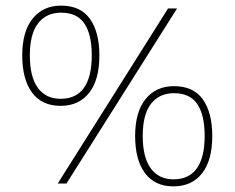

<svg xmlns="http://www.w3.org/2000/svg" viewBox="-20 -652 833 682"><path d="M195 -276Q129 -276 94 -323Q59 -370 59 -455Q59 -540 96 -586Q133 -632 197 -632Q266 -632 299.5 -585Q333 -538 333 -455Q333 -368 296.5 -322Q260 -276 195 -276ZM609 -622 216 0H185L577 -622ZM195 -301Q251 -301 278.5 -340.5Q306 -380 306 -455Q306 -529 280 -568Q254 -607 197 -607Q145 -607 115.5 -569.5Q86 -532 86 -455Q86 -379 114.5 -340Q143 -301 195 -301ZM596 10Q530 10 495 -37Q460 -84 460 -169Q460 -254 497 -300Q534 -346 598 -346Q667 -346 700.5 -299Q734 -252 734 -169Q734 -82 697.5 -36Q661 10 596 10ZM596 -15Q652 -15 679.5 -54.5Q707 -94 707 -169Q707 -243 681 -282Q655 -321 598 -321Q546 -321 516.5 -283.5Q487 -246 487 -169Q487 -93 515.5 -54Q544 -15 596 -15Z"/></svg>

Font: Noto Sans Oriya Thin
Style: Regular
Weight: 100
Designer: Amélie Bonet and Sol Matas
Foundry: Google LLC
Version: Version 2.006; ttfautohint (v1.8.4.7-5d5b)